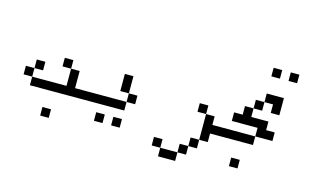

<svg xmlns="http://www.w3.org/2000/svg" viewBox="-96 -1019 2191 1351"><g transform="rotate(15 1000.0 -344.0)"><path d="M312.5 0V-62.5H250V0ZM500 -187.5V-250H437.5Q437.5 -250 437.5 -375H375Q375 -375 375 -250H125V-187.5ZM187.5 -312.5V-375H125V-312.5H62.5V-250H125V-312.5ZM375 -375V-437.5H312.5V-375Z M687.5 -62.5V-125H625V-62.5ZM812.5 -62.5V-125H750V-62.5ZM875 -250V-312.5H812.5V-250H500V-187.5H812.5V-250ZM812.5 -312.5Q812.5 -312.5 812.5 -437.5H750Q750 -437.5 750 -312.5Z M1500 -187.5V-250H1437.5V-312.5H1375V-125H1312.5V-62.5H1250V0H1125V62.5H1250V0H1312.5V-62.5H1375V-125H1437.5V-187.5ZM1125 0V-62.5H1062.5V0ZM1375 -312.5V-375H1312.5V-312.5Z M1687.5 0V-62.5H1625V0ZM1875 -250V-312.5H1812.5V-375H1687.5V-437.5H1625V-375H1562.5V-312.5H1750V-250H1500V-187.5H1750V-250ZM1812.5 -687.5V-750H1750V-687.5ZM1937.5 -687.5V-750H1875V-687.5ZM1687.5 -437.5H1750V-500H1687.5ZM1812.5 -500V-437.5H1875Q1875 -437.5 1875 -562.5H1750V-500Z"/></g></svg>

Font: Unifont
Style: Regular
Weight: 500
Version: Version 15.1.04